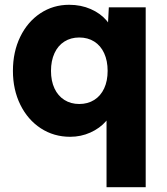

<svg xmlns="http://www.w3.org/2000/svg" viewBox="-20 -562 699 802"><path d="M425 -128.6 454 -120.2Q449.2 -86.2 423.2 -56.2Q397.2 -26.2 357.6 -8.4Q318 9.4 273 9.4Q204.8 9.4 150.4 -26.1Q96 -61.6 65 -124.4Q34 -187.2 34 -266Q34 -345.4 64.5 -408.2Q95 -471 148.6 -506.5Q202.2 -542 268.8 -542Q318.2 -542 359 -524.1Q399.8 -506.2 425.4 -476.1Q451 -446 454.6 -412L428 -405.8L434.6 -531.4H588.6V220H425ZM429.6 -266Q429.6 -308 415.1 -339.7Q400.6 -371.4 373.7 -388.4Q346.8 -405.4 311 -405.4Q275.8 -405.4 248.9 -388.4Q222 -371.4 207.5 -339.7Q193 -308 193 -266Q193 -224 207.5 -192.8Q222 -161.6 248.9 -144.6Q275.8 -127.6 311 -127.6Q346.8 -127.6 373.7 -144.6Q400.6 -161.6 415.1 -192.8Q429.6 -224 429.6 -266Z"/></svg>

Font: Easer Grotesk Variable
Style: Regular
Weight: 400
Designer: Boardeaser, Bonnie Shaver-Troup, Thomas Jockin
Foundry: Lexend
Version: Version 1.001;Glyphs 3.1.2 (3151)